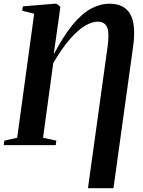

<svg xmlns="http://www.w3.org/2000/svg" viewBox="-35 -777 768 1028"><path d="M436 230.5 541 -526.5Q551.5 -602 538.2 -631.5Q525 -661 488 -661Q458.5 -661 421.5 -639.8Q384.5 -618.5 341.2 -569.8Q298 -521 250 -439L195.5 -39.5L266.5 -24L263.5 0H-15L-12 -24L57 -39.5L148 -703.5L84 -719.5L87.5 -743L256 -757H268L288 -741L282 -694.5L252.5 -485.5Q305 -585 354 -644.5Q403 -704 452 -730.5Q501 -757 552 -757Q630.5 -757 662.2 -701.2Q694 -645.5 678 -530L572.5 230.5Z"/></svg>

Font: Merriweather 120pt SemiBold
Style: Italic
Weight: 600
Italic angle: -7.8°
Version: Version 2.101